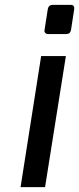

<svg xmlns="http://www.w3.org/2000/svg" viewBox="-20 -764 323 784"><path d="M176 -625Q169 -625 164.5 -630Q160 -635 162 -642L175 -726Q178 -744 195 -744H270Q278 -744 281 -739Q284 -734 283 -726L270 -642Q267 -625 251 -625ZM64 0 148 -535H249L164 0Z"/></svg>

Font: Exo Thin Medium
Style: Italic
Weight: 500
Italic angle: -9°
Version: Version 2.000